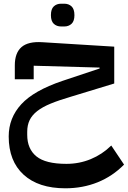

<svg xmlns="http://www.w3.org/2000/svg" viewBox="-20 -713 690 1037"><path d="M333 304Q188 304 107.5 230.5Q27 157 27 24Q27 -76 95 -150Q163 -224 317 -276L518 -343V-348L162 -358V-285H60V-360Q60 -427 96 -458.5Q132 -490 209 -485L597 -461V-262L364 -191Q299 -172 254 -153.5Q209 -135 181 -113Q153 -91 140 -64Q127 -37 127 -1V15Q127 91 176.5 131.5Q226 172 339 172Q408 172 470 146.5Q532 121 581 73L650 176Q588 239 507.5 271.5Q427 304 333 304ZM310 -570Q286 -570 270.5 -584.5Q255 -599 255 -631Q255 -664 270.5 -678.5Q286 -693 310 -693H327Q351 -693 366.5 -678.5Q382 -664 382 -631Q382 -599 366.5 -584.5Q351 -570 327 -570Z"/></svg>

Font: IBM Plex Sans Arabic SmBld
Style: Regular
Weight: 600
Designer: Mike Abbink, Paul van der Laan, Pieter van Rosmalen, Wael Morcos, Khajak Apelian
Foundry: Bold Monday
Version: Version 1.005